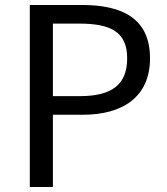

<svg xmlns="http://www.w3.org/2000/svg" viewBox="-20 -753 672 773"><path d="M100 0H193V-291H314C474 -291 584 -363 584 -518C584 -678 474 -733 309 -733H100ZM193 -366V-658H298C427 -658 492 -624 492 -518C492 -413 431 -366 302 -366Z"/></svg>

Font: Noto Sans CJK JP Regular
Style: Regular
Weight: 400
Designer: Ryoko NISHIZUKA (kana & ideographs); Paul D. Hunt (Latin, Greek & Cyrillic); Wenlong ZHANG (bopomofo); Sandoll Communica
Foundry: Adobe Systems Incorporated
Version: Version 1.001;PS 1.001;hotconv 1.0.78;makeotf.lib2.5.61930